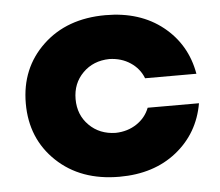

<svg xmlns="http://www.w3.org/2000/svg" viewBox="-43 -558 706 615"><g transform="rotate(-5 310.0 -250.0)"><path d="M317.4 9.8Q192.9 9.8 115.7 -63.5Q38.6 -136.7 38.6 -250Q38.6 -363.3 115.7 -436.5Q192.9 -509.8 317.4 -509.8Q428.2 -509.8 501.5 -451.2Q574.7 -392.6 591.3 -297.4H426.3Q414.1 -329.1 385 -348.4Q356 -367.7 317.4 -368.7Q265.6 -367.7 232.2 -334.2Q198.7 -300.8 198.7 -250Q198.7 -199.2 232.2 -165.8Q265.6 -132.3 317.4 -131.3Q356 -132.3 385 -151.6Q414.1 -170.9 426.3 -202.6H591.3Q574.7 -107.4 501.5 -48.8Q428.2 9.8 317.4 9.8Z"/></g></svg>

Font: Now
Style: Bold
Weight: 700
Designer: Alfredo Marco Pradil
Foundry: Alfredo Marco Pradil
Version: Version 1.002;PS 001.002;hotconv 1.0.88;makeotf.lib2.5.64775